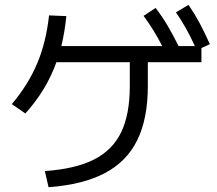

<svg xmlns="http://www.w3.org/2000/svg" viewBox="-20 -782 904 801"><path d="M521.5 -422.9V-522.5H215.3Q194.3 -463.9 162.4 -411.1Q130.4 -358.4 85.9 -308.6L29.3 -347.7Q97.7 -428.7 135 -517.1Q172.4 -605.5 184.6 -717.8L256.8 -714.8Q250 -647 235.8 -589.8H656.7Q622.1 -657.7 579.1 -715.8L628.9 -749Q655.8 -714.4 678 -677Q700.2 -639.6 725.1 -589.8H793Q756.3 -670.4 713.9 -730.5L766.6 -761.7Q792 -724.6 813 -685.3Q834 -646 855.5 -597.7L820.3 -581.5V-522.5H596.7V-422.9Q596.7 -287.6 553 -198Q509.3 -108.4 418 -60.1Q326.7 -11.7 182.6 -1L167 -68.4Q293.9 -77.1 371.6 -116.2Q449.2 -155.3 485.4 -230Q521.5 -304.7 521.5 -422.9Z"/></svg>

Font: Pretendard GOV
Style: Regular
Weight: 400
Designer: Base glyphs from Inter by Rasmus Andersson; Hangeul glyphs from Noto Sans CJK(Source Han Sans) by Jang Soo-young and Kan
Foundry: Kil Hyung-jin
Version: Version 1.309